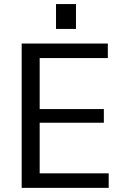

<svg xmlns="http://www.w3.org/2000/svg" viewBox="-20 -911 594 931"><path d="M152.2 -70.5H507.1V0H85.1V-700H502.9V-629.5H152.2L172.4 -684.7V-348.8L152.2 -382H483.6V-316H152.2L172.4 -349.2V-15.3ZM348.4 -891.4V-770.6H251.6V-891.4Z"/></svg>

Font: Pathway Extreme 8pt Thin 12pt
Style: Regular
Weight: 100
Version: Version 1.001;gftools[0.9.26]